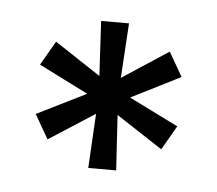

<svg xmlns="http://www.w3.org/2000/svg" viewBox="-31 -836 317 281"><g transform="rotate(5 128.0 -696.0)"><path d="M24 -660 96.5 -696 24 -732.5 44.5 -768 112 -723.5 107.5 -804H148.5L143.5 -723.5L211.5 -768L232 -732.5L159.5 -696L232 -660L211.5 -624.5L143.5 -669L148.5 -588H107.5L112 -668L44.5 -624.5Z"/></g></svg>

Font: Big Shoulders Display Thin SemiBold
Style: Regular
Weight: 600
Version: Version 2.002